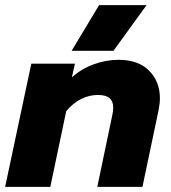

<svg xmlns="http://www.w3.org/2000/svg" viewBox="-25 -728 665 748"><path d="M361 -708H546L417 -530H254ZM97 -480H267L255 -427Q294 -461 341.5 -478Q389 -495 437 -495Q514 -495 556 -452.5Q598 -410 598 -345Q598 -325 593 -300L530 0H354L412 -277Q416 -293 416 -309Q416 -333 402 -345.5Q388 -358 356 -358Q322 -358 290.5 -342Q259 -326 233 -295L171 0H-5Z"/></svg>

Font: Prompt
Style: Bold Italic
Weight: 700
Italic angle: -12°
Designer: Katatrad Team
Foundry: CadsonDemak
Version: Version 1.001